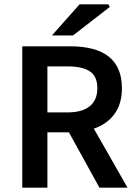

<svg xmlns="http://www.w3.org/2000/svg" viewBox="-20 -868 632 888"><path d="M83 0V-653.8H304.2Q543.9 -653.8 543.9 -460Q543.9 -387.7 509.5 -340.8Q475.1 -293.9 414.1 -272.9L569.8 0H439.9L298.8 -255.9H199.2V0ZM199.2 -348.1H292Q359.4 -348.1 394.8 -376.5Q430.2 -404.8 430.2 -460Q430.2 -514.6 395.8 -537.8Q361.3 -561 292 -561H199.2ZM220.2 -704.1 348.1 -848.1H481L487.8 -835.9L317.9 -704.1Z"/></svg>

Font: Source Sans 3 Semibold
Style: Regular
Weight: 600
Designer: Paul D. Hunt
Foundry: Adobe
Version: Version 3.052;hotconv 1.1.0;makeotfexe 2.6.0